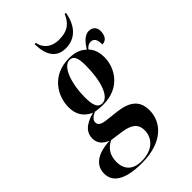

<svg xmlns="http://www.w3.org/2000/svg" viewBox="-364 -859 1199 1199"><g transform="rotate(-45 235.5 -260.0)"><path d="M313 -603C406 -603 455 -672 470 -760H459C437 -709 405 -671 322 -671C250 -671 212 -712 204 -760H193C194 -663 230 -603 313 -603ZM141 240C324 240 409 146 409 39C409 -50 352 -86 259 -97L181 -106C136 -111 115 -121 115 -146C115 -165 128 -179 160 -195C171 -193 201 -189 230 -189C380 -189 444 -302 444 -393C444 -455 421 -483 407 -499C422 -516 435 -523 450 -523C477 -523 491 -506 491 -459C531 -459 543 -495 543 -526C543 -555 526 -579 490 -579C449 -579 420 -537 399 -505C369 -534 332 -546 283 -546C132 -546 64 -431 64 -331C64 -269 90 -224 148 -199C60 -176 31 -135 31 -89C31 -51 50 -22 97 -2C-14 2 -72 48 -72 119C-72 193 -8 240 141 240ZM231 -199C190 -199 180 -239 180 -306C180 -415 216 -536 278 -536C311 -536 325 -509 325 -441C325 -303 289 -199 231 -199ZM150 230C67 230 34 183 34 122C34 60 64 22 108 2L194 14C259 24 299 47 299 107C299 176 246 230 150 230Z"/></g></svg>

Font: Noto Serif Display Condensed
Style: Bold Italic
Weight: 700
Width: 3
Italic angle: -12°
Designer: Monotype Design Team
Foundry: Monotype Imaging Inc.
Version: Version 2.009